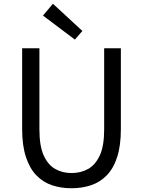

<svg xmlns="http://www.w3.org/2000/svg" viewBox="-20 -990 761 1023"><path d="M361 13Q305 13 257 -3Q209 -19 173.5 -56Q138 -93 118 -154Q98 -215 98 -302V-733H190V-300Q190 -212 213 -161.5Q236 -111 274.5 -89.5Q313 -68 361 -68Q410 -68 449 -89.5Q488 -111 511.5 -161.5Q535 -212 535 -300V-733H624V-302Q624 -215 604.5 -154Q585 -93 549 -56Q513 -19 465 -3Q417 13 361 13ZM379 -779 209 -907 262 -970 419 -825Z"/></svg>

Font: Noto Sans HK Thin
Style: Regular
Weight: 400
Version: Version 2.004-H2;hotconv 1.0.118;makeotfexe 2.5.65603